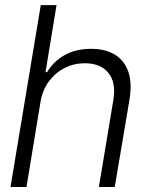

<svg xmlns="http://www.w3.org/2000/svg" viewBox="-20 -748 593 768"><path d="M142.1 -340.8 85.9 0H22L143.1 -727.5H206.1L162.1 -459.5H168.5Q193.8 -502.4 238.5 -527.6Q283.2 -552.7 345.2 -552.7Q400.4 -552.7 438.5 -530Q476.6 -507.3 492.7 -462.9Q508.8 -418.5 498.5 -353L439 0H375.5L433.6 -349.1Q444.8 -417 414.1 -455.8Q383.3 -494.6 319.8 -495.1Q276.4 -495.1 239 -476.3Q201.7 -457.5 176 -423.1Q150.4 -388.7 142.1 -340.8Z"/></svg>

Font: Inter Tight Light
Style: Italic
Weight: 300
Italic angle: -9.39999°
Designer: Rasmus Andersson
Foundry: rsms
Version: Version 3.004